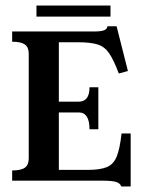

<svg xmlns="http://www.w3.org/2000/svg" viewBox="-20 -654 509 695"><path d="M24 -37Q56 -37 70 -47Q84 -57 84 -80V-460Q84 -483 70 -493Q56 -503 24 -503V-540H320Q346 -540 357 -544.5Q368 -549 369 -559H402L443 -397L410 -388Q392 -436 375.5 -460.5Q359 -485 333.5 -493Q308 -501 264 -501H193V-286H265Q304 -286 304 -338H336V-186H304Q304 -247 265 -247H193V-39H297Q342 -39 366.5 -49Q391 -59 402.5 -87.5Q414 -116 420 -171H453V21H419Q415 9 400 4.5Q385 0 350 0H24ZM112 -594V-634H380V-594Z"/></svg>

Font: Girassol
Style: Regular
Weight: 400
Width: 3
Designer: Liam Spradlin
Version: Version 1.004